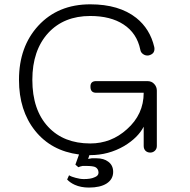

<svg xmlns="http://www.w3.org/2000/svg" viewBox="-20 -722 873 884"><path d="M327.1 36.1 340.8 47.9Q349.6 43.9 360.4 42Q366.2 42 377 42Q405.3 42 418 46.9Q433.6 54.7 433.6 73.2Q433.6 87.9 414.1 94.7Q397.5 102.5 366.2 102.5Q348.6 102.5 328.1 96.7Q308.6 91.8 297.9 85L289.1 104.5Q302.7 119.1 324.2 128.9Q352.5 141.6 389.6 141.6Q441.4 141.6 470.7 123Q501 103.5 501 69.3Q501 39.1 478.5 22.5Q458 6.8 424.8 6.8Q411.1 6.8 402.3 6.8Q393.6 7.8 385.7 9.8L391.6 -7.8H395.5Q479.5 -7.8 551.8 -49.8Q615.2 -87.9 641.6 -138.7V-49.8Q641.6 -36.1 650.4 -27.3Q659.2 -19.5 671.9 -19.5Q683.6 -19.5 692.4 -27.3Q702.1 -36.1 702.1 -49.8V-304.7Q702.1 -322.3 690.4 -335Q678.7 -348.6 658.2 -348.6H422.9Q395.5 -348.6 396.5 -322.3Q396.5 -294.9 422.9 -294.9H641.6Q641.6 -195.3 564.5 -127Q492.2 -61.5 395.5 -61.5Q273.4 -61.5 202.1 -137.7Q128.9 -215.8 128.9 -354.5Q128.9 -490.2 202.1 -570.3Q274.4 -648.4 395.5 -648.4Q489.3 -648.4 548.8 -609.4Q610.4 -569.3 626 -493.2Q627.9 -479.5 640.6 -471.7Q651.4 -464.8 664.1 -466.8Q677.7 -469.7 685.5 -478.5Q693.4 -489.3 690.4 -504.9Q670.9 -588.9 607.4 -639.6Q528.3 -702.1 395.5 -702.1Q247.1 -702.1 156.2 -603.5Q67.4 -506.8 67.4 -354.5Q67.4 -212.9 141.6 -120.1Q215.8 -27.3 343.8 -10.7Z"/></svg>

Font: Gulim
Style: Regular
Weight: 400
Version: Version 2.21